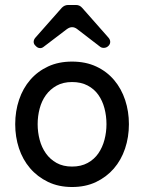

<svg xmlns="http://www.w3.org/2000/svg" viewBox="-20 -739 578 770"><path d="M253 -719H285Q300 -719 310 -707L415 -588Q422 -580 422 -571Q422 -562 415 -555Q407 -547 396 -547Q387 -547 381 -552L290 -622Q280 -630 269 -630Q259 -630 248 -622L156 -552Q149 -546 141 -546Q131 -546 123 -555Q115 -562 115 -571Q115 -580 122 -588L228 -708Q239 -719 253 -719ZM269 11Q215 11 172.5 -9.5Q130 -30 100.5 -64.5Q71 -99 56 -144.5Q41 -190 41 -241Q41 -293 56.5 -339Q72 -385 101.5 -419Q131 -453 173 -472.5Q215 -492 269 -492Q324 -492 366.5 -472Q409 -452 438 -417.5Q467 -383 482 -337.5Q497 -292 497 -241Q497 -189 481.5 -143Q466 -97 436.5 -63Q407 -29 365 -9Q323 11 269 11ZM269 -71Q305 -71 331.5 -85.5Q358 -100 374.5 -124Q391 -148 399 -178.5Q407 -209 407 -241Q407 -274 399 -304.5Q391 -335 374.5 -358.5Q358 -382 331.5 -396Q305 -410 269 -410Q233 -410 207 -395.5Q181 -381 164 -357.5Q147 -334 139 -303.5Q131 -273 131 -241Q131 -209 139 -178.5Q147 -148 164 -124Q181 -100 207 -85.5Q233 -71 269 -71Z"/></svg>

Font: Higure Gothic Medium
Style: Regular
Weight: 500
Designer: Yoshimichi Ohira
Foundry: Positype
Version: Version 1.000